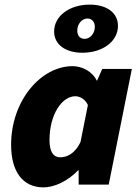

<svg xmlns="http://www.w3.org/2000/svg" viewBox="-20 -798 598 830"><path d="M168 12C216 12 274 -16 318 -62H320V0H450L550 -500H422L400 -450H398C380 -488 336 -512 294 -512C156 -512 28 -362 28 -172C28 -54 80 12 168 12ZM240 -118C212 -118 194 -140 194 -192C194 -304 248 -382 306 -382C324 -382 348 -370 360 -344L328 -184C302 -130 266 -118 240 -118ZM336 -570C425 -570 490 -620 490 -686C490 -744 440 -778 368 -778C279 -778 214 -728 214 -662C214 -604 265 -570 336 -570ZM346 -630C324 -630 314 -646 314 -666C314 -694 334 -718 358 -718C380 -718 390 -700 390 -682C390 -654 370 -630 346 -630Z"/></svg>

Font: Source Sans Pro Black
Style: Italic
Weight: 900
Italic angle: -11°
Designer: Paul D. Hunt
Foundry: Adobe Systems Incorporated
Version: Version 3.006;hotconv 1.0.111;makeotfexe 2.5.65597